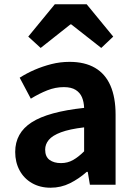

<svg xmlns="http://www.w3.org/2000/svg" viewBox="-20 -863 631 897"><path d="M216 14Q167 14 129.5 -7.5Q92 -29 71.5 -67Q51 -105 51 -153Q51 -242 128 -291.5Q205 -341 373 -359Q372 -387 363 -408.5Q354 -430 333.5 -443Q313 -456 278 -456Q239 -456 201 -441Q163 -426 124 -402L72 -500Q105 -521 142 -537Q179 -553 220 -563.5Q261 -574 305 -574Q376 -574 424 -546Q472 -518 496 -463Q520 -408 520 -327V0H400L390 -60H385Q349 -28 307 -7Q265 14 216 14ZM265 -101Q296 -101 321.5 -115.5Q347 -130 373 -156V-268Q305 -260 265 -245Q225 -230 208 -209.5Q191 -189 191 -164Q191 -131 211.5 -116Q232 -101 265 -101ZM112 -692 236 -843H385L509 -692L453 -639L313 -749H309L170 -639Z"/></svg>

Font: Noto Sans JP Thin
Style: Bold
Weight: 700
Version: Version 2.004-H2;hotconv 1.0.118;makeotfexe 2.5.65603